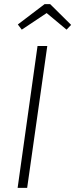

<svg xmlns="http://www.w3.org/2000/svg" viewBox="-20 -906 363 926"><path d="M208 -684 111 0H65L161 -684ZM85 -763 66 -788 195 -886H222L323 -786L301 -763L205 -843Z"/></svg>

Font: Fira Sans Condensed ExtraLight
Style: Italic
Weight: 275
Width: 3
Italic angle: -8°
Designer: Carrois Corporate & Edenspiekermann AG
Foundry: Carrois Corporate GbR & Edenspiekermann AG
Version: Version 4.203